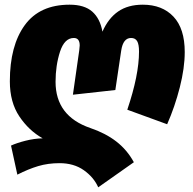

<svg xmlns="http://www.w3.org/2000/svg" viewBox="-20 -574 823 819"><path d="M523 -106Q573 -254 573 -354Q573 -385 565 -398.5Q557 -412 539 -412Q505 -412 497 -358L472 -190L291 -170L318 -359Q320 -375 320 -380Q320 -412 295 -412Q255 -412 236 -353.5Q217 -295 217 -225Q217 -79 365 -28Q430 -6 476 29.5Q522 65 551 118L399 225Q380 182 337.5 152Q295 122 234 122Q185 122 143 134.5Q101 147 54 171L27 47Q51 36 88 26.5Q125 17 162 16Q103 -17 62.5 -77.5Q22 -138 22 -227Q22 -379 85.5 -466.5Q149 -554 277 -554Q340 -554 373.5 -524.5Q407 -495 417 -439Q442 -496 484 -525Q526 -554 589 -554Q672 -554 720 -503Q768 -452 768 -352Q768 -284 747 -201.5Q726 -119 693 -44Z"/></svg>

Font: FiraGO Heavy
Style: Italic
Weight: 900
Italic angle: -8°
Designer: bBox Type GmbH
Foundry: bBox Type GmbH
Version: Version 1.001